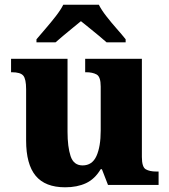

<svg xmlns="http://www.w3.org/2000/svg" viewBox="-20 -786 720 816"><path d="M257 10Q172 10 131.5 -39Q91 -88 91 -189V-407Q91 -450 79 -464.5Q67 -479 30 -479H27V-536H267V-226Q267 -162 280 -122.5Q293 -83 331 -83Q372 -83 390 -123Q408 -163 408 -231V-418Q408 -460 390.5 -469.5Q373 -479 346 -479H342V-536H583V-119Q583 -76 599.5 -66.5Q616 -57 644 -57H654V0H439L413 -67H408Q383 -25 345.5 -7.5Q308 10 257 10ZM135 -619Q151 -638 173.5 -664Q196 -690 217 -717Q238 -744 249 -766H400Q411 -744 432 -717Q453 -690 476 -664Q499 -638 514 -619V-606H433Q421 -617 401 -633.5Q381 -650 360 -667Q339 -684 324 -696Q309 -684 288.5 -667Q268 -650 248 -633.5Q228 -617 216 -606H135Z"/></svg>

Font: Noto Serif Tamil ExtraBold
Style: Italic
Weight: 800
Italic angle: -12°
Designer: Indian Type Foundry, Tom Grace, and the Monotype Design Team
Foundry: Monotype Imaging Inc.
Version: Version 2.003; ttfautohint (v1.8.4.7-5d5b)